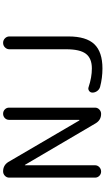

<svg xmlns="http://www.w3.org/2000/svg" viewBox="264 -1030 691 1259"><g transform="rotate(-90 609.5 -400.5)"><path d="M74.2 -123V-685.5Q74.2 -702.1 86.4 -713.9Q98.6 -725.6 115.2 -725.6Q155.3 -725.6 176.8 -691.4L449.2 -225.6Q450.2 -224.6 451.7 -225.1Q453.1 -225.6 453.1 -226.6V-686.5Q453.1 -703.1 464.8 -714.4Q476.6 -725.6 493.2 -725.6Q509.8 -725.6 521.5 -714.4Q533.2 -703.1 533.2 -686.5V-123Q533.2 -106.4 521 -94.7Q508.8 -83 492.2 -83Q452.1 -83 430.7 -118.2L158.2 -582Q158.2 -583 156.7 -583Q155.3 -583 155.3 -581.1V-123Q155.3 -106.4 143.1 -94.7Q130.9 -83 114.3 -83Q97.7 -83 85.9 -94.7Q74.2 -106.4 74.2 -123ZM916 -684.6Q916 -701.2 928.2 -713.4Q940.4 -725.6 958 -725.6Q975.6 -725.6 987.8 -713.4Q1000 -701.2 1000 -684.6V-296.9Q1000 -180.7 949.2 -127.4Q898.4 -74.2 790 -74.2Q727.5 -74.2 668.9 -89.8Q652.3 -94.7 642.1 -108.9Q631.8 -123 631.8 -139.6Q631.8 -154.3 643.6 -162.1Q655.3 -169.9 668 -165Q732.4 -143.6 790 -143.6Q856.4 -143.6 886.2 -182.6Q916 -221.7 916 -312.5Z"/></g></svg>

Font: Gen Jyuu Gothic P Regular
Style: Regular
Weight: 400
Designer: [Source Han Sans]
Ryoko NISHIZUKA  (kana & ideographs); Paul D. Hunt (Latin, Greek & Cyrillic); Wenlong ZHANG  (bopomofo
Version: Version 1.002.20150607